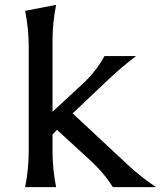

<svg xmlns="http://www.w3.org/2000/svg" viewBox="-20 -767 660 787"><path d="M83 0Q97.7 -73.2 97.7 -146.5V-576.2Q97.7 -649.4 83 -722.7L210 -747.1Q195.3 -674.3 195.3 -600.6V-309.1L316.9 -421.4Q374 -474.1 408.2 -537.1H537.6Q479 -492.7 425.3 -441.9L277.8 -302.2L503.9 -91.3Q558.6 -40.5 619.6 0H442.4Q406.2 -58.6 347.2 -112.3L213.4 -234.9L195.3 -215.8V-146.5Q195.3 -73.2 210 0Z"/></svg>

Font: Classica
Style: Book
Weight: 400
Version: Version 1.001